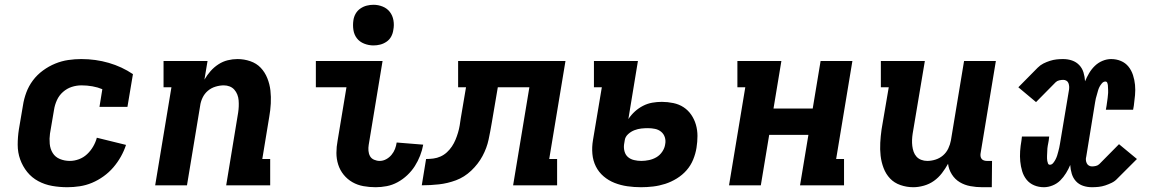

<svg xmlns="http://www.w3.org/2000/svg" viewBox="-20 -775 4840 803"><path d="M262 8Q229 8 198 2.5Q167 -3 140 -17.5Q113 -32 94 -55.5Q75 -79 64.5 -108Q54 -137 54 -169.5Q54 -202 59 -234L76 -334Q80 -361 90 -388Q100 -415 117.5 -438.5Q135 -462 159.5 -480Q184 -498 211 -509Q238 -520 265.5 -524Q293 -528 320 -528Q380 -528 435 -512Q490 -496 536 -465L513 -328H396L408 -402Q389 -410 366.5 -414Q344 -418 321 -418Q300 -418 280 -411.5Q260 -405 243.5 -390.5Q227 -376 218 -356Q209 -336 206 -316L189 -216Q186 -195 188 -173.5Q190 -152 200.5 -135Q211 -118 230.5 -110Q250 -102 272 -102Q291 -102 310 -109Q329 -116 344 -130Q359 -144 369.5 -162Q380 -180 385 -199L507 -169Q499 -144 485.5 -120Q472 -96 454 -75Q436 -54 413 -37.5Q390 -21 365 -10.5Q340 0 313.5 4Q287 8 262 8Z M629 0 697 -410H664V-520H848L835 -442Q846 -461 860.5 -477.5Q875 -494 893.5 -506Q912 -518 932.5 -523Q953 -528 973 -528Q1001 -528 1027 -519Q1053 -510 1070.5 -491.5Q1088 -473 1098 -448Q1108 -423 1111 -396.5Q1114 -370 1112.5 -342Q1111 -314 1106 -286L1077 -110H1110V0H926L976 -304Q978 -317 978.5 -330Q979 -343 978 -355.5Q977 -368 972.5 -379.5Q968 -391 960 -400Q952 -409 940.5 -413.5Q929 -418 916 -418Q899 -418 881 -412.5Q863 -407 849 -395Q835 -383 827 -366Q819 -349 817 -332L762 0Z M1551 8Q1525 8 1500 3.5Q1475 -1 1454 -13Q1433 -25 1417.5 -44Q1402 -63 1394.5 -86.5Q1387 -110 1387 -135.5Q1387 -161 1392 -187L1429 -410H1301V-520H1580L1522 -169Q1520 -157 1521 -144.5Q1522 -132 1527.5 -122Q1533 -112 1544.5 -107Q1556 -102 1568 -102Q1582 -102 1595 -109Q1608 -116 1617.5 -127.5Q1627 -139 1632 -152Q1637 -165 1639 -179L1750 -170Q1746 -147 1737 -124Q1728 -101 1715 -80.5Q1702 -60 1683.5 -42.5Q1665 -25 1643 -13Q1621 -1 1597.5 3.5Q1574 8 1551 8ZM1542 -585Q1522 -585 1503 -592.5Q1484 -600 1472.5 -615Q1461 -630 1458 -650Q1455 -670 1458 -690Q1460 -705 1467.5 -718Q1475 -731 1487.5 -739.5Q1500 -748 1514 -751.5Q1528 -755 1542 -755Q1562 -755 1580.5 -747.5Q1599 -740 1610.5 -725Q1622 -710 1625.5 -690Q1629 -670 1625 -650Q1623 -635 1616 -622Q1609 -609 1596.5 -600.5Q1584 -592 1570 -588.5Q1556 -585 1542 -585Z M1744 0 1762 -110Q1777 -110 1792.5 -112Q1808 -114 1822.5 -120.5Q1837 -127 1849 -138Q1861 -149 1870 -162.5Q1879 -176 1885 -190.5Q1891 -205 1895.5 -220Q1900 -235 1902.5 -250Q1905 -265 1907 -280L1929 -410H1896V-520H2345L2277 -110H2310V0H2126L2194 -410H2062L2037 -263Q2031 -227 2023.5 -191.5Q2016 -156 1998 -122.5Q1980 -89 1951 -61.5Q1922 -34 1887 -21Q1852 -8 1816 -4Q1780 0 1744 0Z M2661 8Q2632 8 2604 4Q2576 0 2550.5 -10Q2525 -20 2504.5 -37.5Q2484 -55 2472 -79Q2460 -103 2457.5 -131.5Q2455 -160 2460 -189L2497 -410H2464V-520H2648L2608 -277Q2620 -295 2635.5 -309Q2651 -323 2669.5 -332.5Q2688 -342 2708 -345.5Q2728 -349 2748 -349Q2772 -349 2796 -344Q2820 -339 2839 -326.5Q2858 -314 2871 -295Q2884 -276 2890.5 -253.5Q2897 -231 2897 -206.5Q2897 -182 2893 -157Q2889 -132 2879 -107.5Q2869 -83 2851.5 -63Q2834 -43 2810.5 -28.5Q2787 -14 2762 -6Q2737 2 2711.5 5Q2686 8 2661 8ZM2662 -102Q2678 -102 2694.5 -105.5Q2711 -109 2725.5 -117.5Q2740 -126 2750 -141Q2760 -156 2762 -172Q2765 -187 2760.5 -201Q2756 -215 2745 -224Q2734 -233 2719.5 -236Q2705 -239 2690 -239Q2676 -239 2662 -237.5Q2648 -236 2633.5 -230.5Q2619 -225 2607 -214Q2595 -203 2593 -189L2590 -171Q2588 -156 2592 -141.5Q2596 -127 2606.5 -118Q2617 -109 2632 -105.5Q2647 -102 2662 -102Z M3029 0 3097 -410H3064V-520H3248L3215 -321H3379L3412 -520H3545L3477 -110H3510V0H3326L3361 -211H3197L3162 0Z M3800 8Q3772 8 3746 -1Q3720 -10 3702.5 -28.5Q3685 -47 3675.5 -72Q3666 -97 3663 -123.5Q3660 -150 3661.5 -178Q3663 -206 3667 -234L3697 -410H3664V-520H3848L3797 -216Q3795 -203 3794.5 -190Q3794 -177 3795.5 -164.5Q3797 -152 3801 -140.5Q3805 -129 3813 -120Q3821 -111 3833 -106.5Q3845 -102 3858 -102Q3875 -102 3892.5 -107.5Q3910 -113 3924 -125Q3938 -137 3946 -154Q3954 -171 3957 -188L4012 -520H4145L4081 -133Q4080 -127 4081 -121Q4082 -115 4085.5 -110.5Q4089 -106 4095 -104Q4101 -102 4107 -102H4129L4128 8H4088Q4063 8 4038.5 3.5Q4014 -1 3994 -13Q3974 -25 3961 -45.5Q3948 -66 3945 -90Q3934 -70 3919.5 -51Q3905 -32 3886 -18.5Q3867 -5 3844 1.5Q3821 8 3800 8Z M4346 8Q4324 8 4305 0Q4286 -8 4273.5 -23.5Q4261 -39 4255 -59Q4249 -79 4247 -100Q4245 -121 4246.5 -143Q4248 -165 4252 -187L4254 -204H4368L4366 -187Q4365 -181 4364 -176Q4363 -171 4362 -165.5Q4361 -160 4360.5 -154.5Q4360 -149 4360 -144Q4360 -139 4359.5 -133.5Q4359 -128 4359 -122.5Q4359 -117 4359 -112Q4359 -107 4360 -102Q4361 -97 4363 -91.5Q4365 -86 4371 -86Q4379 -86 4385 -93.5Q4391 -101 4395 -109Q4399 -117 4401.5 -125Q4404 -133 4406 -141Q4408 -149 4410 -157Q4412 -165 4413 -173L4451 -400Q4452 -407 4451.5 -414Q4451 -421 4448.5 -427.5Q4446 -434 4440 -437.5Q4434 -441 4427 -441Q4419 -441 4410 -439Q4401 -437 4395 -431L4313 -348L4239 -410L4320 -492Q4331 -503 4344 -509.5Q4357 -516 4371 -520.5Q4385 -525 4398.5 -526.5Q4412 -528 4426 -528Q4446 -528 4463.5 -522Q4481 -516 4493.5 -503Q4506 -490 4511.5 -472Q4517 -454 4518 -435Q4525 -452 4535 -469Q4545 -486 4559 -499.5Q4573 -513 4591 -520.5Q4609 -528 4627 -528Q4649 -528 4668 -520Q4687 -512 4699.5 -496.5Q4712 -481 4718.5 -461Q4725 -441 4727 -420Q4729 -399 4727 -377Q4725 -355 4722 -333L4719 -316H4605L4608 -333Q4609 -339 4609.5 -344Q4610 -349 4611 -354.5Q4612 -360 4612.5 -365.5Q4613 -371 4613.5 -376Q4614 -381 4614.5 -386.5Q4615 -392 4614.5 -397.5Q4614 -403 4614 -408Q4614 -413 4613.5 -418Q4613 -423 4611 -428.5Q4609 -434 4603 -434Q4595 -434 4588.5 -426.5Q4582 -419 4578 -411Q4574 -403 4572 -395Q4570 -387 4567.5 -379Q4565 -371 4563 -363Q4561 -355 4560 -347L4523 -120Q4521 -113 4521.5 -106Q4522 -99 4525 -92.5Q4528 -86 4534 -82.5Q4540 -79 4547 -79Q4555 -79 4563.5 -81Q4572 -83 4578 -89L4660 -172L4735 -110L4653 -28Q4643 -17 4629.5 -10.5Q4616 -4 4602.5 0.5Q4589 5 4575 6.5Q4561 8 4547 8Q4527 8 4509.5 2Q4492 -4 4480 -17Q4468 -30 4462.5 -48Q4457 -66 4456 -85Q4449 -68 4438.5 -51Q4428 -34 4414.5 -20.5Q4401 -7 4382.5 0.5Q4364 8 4346 8Z"/></svg>

Font: Iosevka HT Extrabold Extended
Style: Italic
Weight: 800
Width: 7
Italic angle: -9°
Monospace: yes
Designer: Belleve Invis
Foundry: Belleve Invis
Version: Version 32.3.0; ttfautohint (v1.8.4)